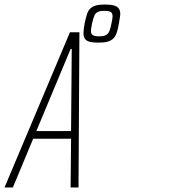

<svg xmlns="http://www.w3.org/2000/svg" viewBox="-50 -831 753 851"><path d="M-30 0 260 -688H302L298 0H263L265 -216H97L7 0ZM111 -250H265L268 -614H263ZM387 -642Q362 -642 347 -646Q332 -650 326 -659.5Q320 -669 320 -685Q320 -693 321.5 -703.5Q323 -714 325 -727Q330 -750 335 -766.5Q340 -783 349.5 -792.5Q359 -802 374.5 -806.5Q390 -811 414 -811Q439 -811 454 -807Q469 -803 476 -794Q483 -785 483 -770Q483 -763 481 -751.5Q479 -740 477 -727Q473 -703 467.5 -686.5Q462 -670 452.5 -660.5Q443 -651 427.5 -646.5Q412 -642 387 -642ZM388 -670Q408 -670 418.5 -675Q429 -680 434.5 -692.5Q440 -705 444 -727Q446 -737 447.5 -744.5Q449 -752 449 -758Q449 -772 441.5 -777.5Q434 -783 412 -783Q394 -783 383.5 -778Q373 -773 368 -761Q363 -749 358 -727Q356 -717 354.5 -708.5Q353 -700 353 -694Q353 -681 361 -675.5Q369 -670 388 -670Z"/></svg>

Font: Saira ExtraCondensed Thin
Style: Italic
Weight: 250
Width: 2
Italic angle: -12°
Designer: Hector Gatti with collaboration of the Omnibus-Type team
Foundry: Omnibus-Type
Version: Version 1.101